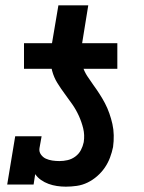

<svg xmlns="http://www.w3.org/2000/svg" viewBox="-20 -692 540 720"><path d="M70 -434V-530H175L199 -672H311L288 -530H420V-434ZM227 8Q210 8 193.5 5.5Q177 3 162 -2.5Q147 -8 134 -17Q121 -26 112 -39L106 0H7L37 -181H136L128 -136Q126 -123 133.5 -112.5Q141 -102 152 -97Q163 -92 176 -90Q189 -88 203 -88Q218 -88 233.5 -91.5Q249 -95 262.5 -105Q276 -115 283.5 -129.5Q291 -144 294 -159Q298 -186 292 -210.5Q286 -235 275.5 -258Q265 -281 251 -301Q237 -321 222.5 -340.5Q208 -360 195 -381Q182 -402 175.5 -426.5Q169 -451 170 -477.5Q171 -504 175 -530H288Q284 -508 283.5 -486.5Q283 -465 289.5 -444.5Q296 -424 307 -407Q318 -390 330 -373.5Q342 -357 353 -340Q364 -323 373.5 -305Q383 -287 390 -267Q397 -247 401.5 -227Q406 -207 406.5 -185Q407 -163 404 -141Q400 -121 392.5 -101Q385 -81 373 -63.5Q361 -46 344.5 -31.5Q328 -17 308.5 -7.5Q289 2 268 5Q247 8 227 8Z"/></svg>

Font: Iosevka Curly Slab Oblique
Style: Bold
Weight: 700
Italic angle: -9°
Monospace: yes
Designer: Belleve Invis
Foundry: Belleve Invis
Version: Version 11.1.0; ttfautohint (v1.8.3)